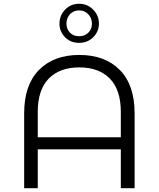

<svg xmlns="http://www.w3.org/2000/svg" viewBox="-20 -997 841 1017"><path d="M295 -872Q295 -915 325 -946Q355 -977 399 -977Q443 -977 473.5 -946Q504 -915 504 -872Q504 -830 474 -800Q444 -770 399 -770Q354 -770 324.5 -800Q295 -830 295 -872ZM332 -872Q332 -843 350.5 -824Q369 -805 399 -805Q429 -805 448 -824Q467 -843 467 -872Q467 -901 447.5 -921.5Q428 -942 399 -942Q370 -942 351 -922Q332 -902 332 -872ZM400 -706Q536 -706 614.5 -626.5Q693 -547 693 -397V0H620V-206H180V0H108V-397Q108 -547 186.5 -626.5Q265 -706 400 -706ZM180 -270H620V-404Q620 -521 562 -580.5Q504 -640 400 -640Q296 -640 238 -580.5Q180 -521 180 -404Z"/></svg>

Font: mBank
Style: Regular
Weight: 400
Designer: Julieta Ulanovsky
Foundry: Julieta Ulanovsky
Version: Version 7.200;PS 007.200;hotconv 1.0.88;makeotf.lib2.5.64775